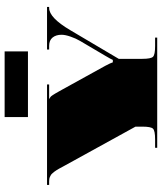

<svg xmlns="http://www.w3.org/2000/svg" viewBox="42 -710 669 792"><g transform="rotate(-90 376.0 -314.5)"><path d="M559.4 -533.2H288.5V-629.4H559.4ZM8.7 -454.5H423.1V-445.8H364.5V-444.1Q368.4 -442.7 371.9 -439.9Q375.4 -437.1 379.6 -430.5Q383.7 -424 385.9 -420.2Q388.1 -416.5 394.2 -405.6Q400.3 -394.7 403 -389.9L500 -214.2Q512.2 -191 514.4 -183.1H524.5Q525.8 -187.9 541.1 -213.7L602.7 -318.2Q612.8 -335.2 620.4 -357.3Q628.1 -379.4 628.1 -394.7Q628.1 -417.4 616.7 -431.6Q605.3 -445.8 582.2 -445.8H567.3V-454.5H743V-445.8H738.6Q698.4 -445.8 646.9 -358.4L528.8 -158.7V-61.2Q528.8 -25.8 537.4 -17.3Q545.9 -8.7 581.3 -8.7H616.3V0H161.7V-8.7H196.7Q232.1 -8.7 240.6 -17.3Q249.1 -25.8 249.1 -61.2V-89.6L90.5 -377.6Q87.8 -382 82.8 -391.6Q77.8 -401.2 75.8 -404.7Q73.9 -408.2 69.5 -415.2Q65.1 -422.2 62.9 -424.8Q60.8 -427.4 56.8 -432Q52.9 -436.6 49.8 -438.4Q46.8 -440.1 42.4 -442.3Q38 -444.5 33.4 -445.1Q28.8 -445.8 23.2 -445.8H8.7Z"/></g></svg>

Font: FoglihtenBlackPcs
Style: BlackPcs
Weight: 900
Version: Version 0.75